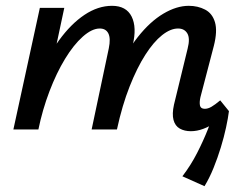

<svg xmlns="http://www.w3.org/2000/svg" viewBox="-20 -445 837 660"><path d="M636 6Q614 6 598 -3Q582 -12 576.5 -32.5Q571 -53 578 -85L625 -278Q634 -313 624 -330Q614 -347 592 -347Q566 -347 537 -324Q508 -301 479.5 -256.5Q451 -212 425.5 -147.5Q400 -83 382 0H320Q342 -105 377 -185Q412 -265 454 -318Q496 -371 541.5 -398Q587 -425 629 -425Q660 -425 685 -412Q710 -399 719 -368.5Q728 -338 715 -287L669 -111Q665 -93 667.5 -82Q670 -71 684 -71Q695 -71 707 -78Q719 -85 737 -100L767 -63Q745 -40 722.5 -25Q700 -10 678.5 -2Q657 6 636 6ZM26 0 117 -418H201L112 0ZM58 0Q78 -94 110 -172Q142 -250 183 -306.5Q224 -363 270.5 -394Q317 -425 365 -425Q414 -425 432.5 -388Q451 -351 436 -289L368 0H295L354 -279Q361 -313 352.5 -330Q344 -347 323 -347Q296 -347 264.5 -319Q233 -291 203.5 -242.5Q174 -194 150 -131Q126 -68 112 0ZM683 195 607 161Q636 123 657.5 81Q679 39 695 -1.5Q711 -42 722 -75L767 -63Q764 -39 757 -6.5Q750 26 739 62Q728 98 714 132.5Q700 167 683 195Z"/></svg>

Font: Ysabeau SemiBold
Style: Italic
Weight: 600
Italic angle: -12°
Designer: Christian Thalmann (Catharsis Fonts)
Version: Version 2.002